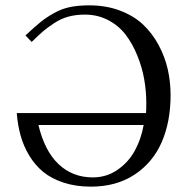

<svg xmlns="http://www.w3.org/2000/svg" viewBox="-20 -678 684 710"><path d="M511.2 -215.8H122.1Q145 -119.6 196.8 -70.8Q248.5 -22 323.2 -22Q374 -22 414.6 -50Q455.1 -78.1 478.5 -120.8Q502 -163.6 511.2 -215.8ZM97.2 -522.9 74.2 -546.9Q108.4 -579.1 129.9 -596.4Q151.4 -613.8 179.7 -629.6Q208 -645.5 238.8 -651.9Q269.5 -658.2 310.1 -658.2Q372.6 -658.2 423.6 -638.9Q474.6 -619.6 508.8 -587.4Q543 -555.2 566.4 -511.7Q589.8 -468.3 600.3 -421.9Q610.8 -375.5 610.8 -326.2Q610.8 -227.5 577.9 -152.1Q544.9 -76.7 477.5 -32.2Q410.2 12.2 315.9 12.2Q260.3 12.2 215.1 -2.7Q169.9 -17.6 139.6 -42.5Q109.4 -67.4 88.1 -102.8Q66.9 -138.2 56.2 -176.8Q45.4 -215.3 42 -259.8H520Q521 -271 521 -296.9Q521 -340.3 513.4 -384Q505.9 -427.7 488.3 -471.4Q470.7 -515.1 445.3 -548.8Q419.9 -582.5 380.6 -603.3Q341.3 -624 293.9 -624Q260.7 -624 232.9 -616.5Q205.1 -608.9 179.4 -591.8Q153.8 -574.7 138.7 -561.8Q123.5 -548.8 97.2 -522.9Z"/></svg>

Font: Common Serif
Style: Regular
Weight: 400
Designer: Philipp H. Poll, Khaled Hosny
Foundry: Stefan Peev, Context Ltd.
Version: Version 1.026